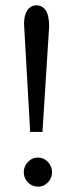

<svg xmlns="http://www.w3.org/2000/svg" viewBox="-20 -688 290 719"><path d="M93 -194 70 -598Q70 -631 82.5 -649.5Q95 -668 117 -668Q138 -668 151 -649.5Q164 -631 164 -588L139 -194ZM123 11Q100 11 84.5 -5Q69 -21 69 -43Q69 -65 84.5 -81.5Q100 -98 123 -98Q144 -98 159.5 -81.5Q175 -65 175 -43Q175 -21 159.5 -5Q144 11 123 11Z"/></svg>

Font: Inconsolata UltraCondensed ExtraBold
Style: Regular
Weight: 800
Width: 1
Monospace: yes
Designer: Raph Levien, Cyreal, Brenton Simpson
Foundry: Raph Levien, Cyreal, Google
Version: Version 3.001; ttfautohint (v1.8.2.53-6de2)